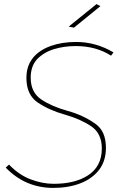

<svg xmlns="http://www.w3.org/2000/svg" viewBox="-20 -912 632 938"><path d="M341.5 -777 315.5 -782 451.5 -892 470.5 -882ZM240.5 6Q104 6 8 -93L24 -108Q72.5 -57.5 129.8 -35.8Q187 -14 242.5 -14Q342.5 -14 405.5 -52.5Q477.5 -96.5 477.5 -186.5Q477.5 -260.5 425 -295.5Q372.5 -330.5 298.5 -351.5Q217.5 -374.5 163.2 -412Q109 -449.5 109 -531.5Q109 -572.5 124.2 -603Q139.5 -633.5 166.5 -654.5Q193.5 -675.5 229.5 -688Q284 -707 351.5 -707Q448.5 -707 534.5 -656L522.5 -640Q449.5 -687 349.5 -687Q293.5 -687 243.5 -671.8Q193.5 -656.5 160.5 -622Q130 -588 130 -532.5Q130 -460.5 181.8 -426Q233.5 -391.5 310 -370.5Q386.5 -349.5 445.5 -307.5Q497.5 -271.5 497.5 -190.5Q497.5 -125 463.5 -81.5Q429.5 -38 371.5 -16Q313.5 6 240.5 6Z"/></svg>

Font: Argentum Sans Thin
Style: Italic
Weight: 100
Italic angle: -11°
Designer: Julieta Ulanovsky (font), Cristiano Sobral (main changes and remaster)
Foundry: Julieta Ulanovsky (font), Cristiano Sobral (main changes and remaster)
Version: Version 2.007;June 15, 2022;FontCreator 14.0.0.2814 64-bit; 